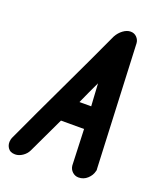

<svg xmlns="http://www.w3.org/2000/svg" viewBox="-138 -825 778 922"><g transform="rotate(20 251.5 -364.0)"><path d="M443 -63Q443 -60 443.5 -57Q444 -54 442 -49Q437 -27 418 -9.5Q399 8 373 8Q355 8 341.5 -4.5Q328 -17 326 -36Q324 -83 322.5 -128Q321 -173 319 -220H201Q180 -174 157.5 -128Q135 -82 114 -36Q105 -17 86.5 -4.5Q68 8 49 8Q23 8 11.5 -10Q0 -28 5 -51Q6 -54 6.5 -56.5Q7 -59 9 -63Q81 -219 155 -374.5Q229 -530 301 -686Q313 -708 332 -722Q351 -736 370 -736Q389 -736 401.5 -723Q414 -710 415 -693ZM314 -334Q313 -352 312 -365Q311 -378 310.5 -390Q310 -402 309 -416Q308 -430 307 -449Q293 -420 280.5 -392.5Q268 -365 254 -334Z"/></g></svg>

Font: VDS
Style: Bold Italic
Weight: 700
Designer: artmaker
Foundry: artmaker
Version: Version 1.000 2009 initial release